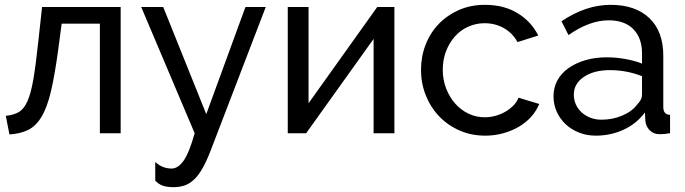

<svg xmlns="http://www.w3.org/2000/svg" viewBox="-20 -551 2834 794"><path d="M4 -72Q36 -75 57.5 -87.5Q79 -100 93.5 -132.5Q108 -165 118 -223.5Q128 -282 138 -376L154 -522H479V0H393V-453H235L220 -340Q206 -238 190.5 -172.5Q175 -107 152 -68.5Q129 -30 97 -14Q65 2 19 5Z M622 119Q639 134 655.5 140Q672 146 690 146Q716 146 739 114Q762 82 785 0L564 -522H655L833 -79L995 -522H1079L851 72Q834 116 817.5 145Q801 174 782.5 191.5Q764 209 743 216Q722 223 697 223Q671 223 653.5 217Q636 211 622 196Z M1256 -124 1540 -522H1611V0H1525V-390L1246 0H1170V-522H1256Z M1986 -531Q2064 -531 2120.5 -496.5Q2177 -462 2206 -404L2120 -377Q2100 -414 2064 -434.5Q2028 -455 1984 -455Q1948 -455 1916 -440.5Q1884 -426 1861 -400Q1838 -374 1824.5 -339Q1811 -304 1811 -262Q1811 -221 1825 -185Q1839 -149 1862.5 -122.5Q1886 -96 1917.5 -81Q1949 -66 1985 -66Q2008 -66 2030.5 -72.5Q2053 -79 2071.5 -90Q2090 -101 2104 -115.5Q2118 -130 2124 -147L2210 -121Q2198 -92 2176.5 -68Q2155 -44 2126 -27Q2097 -10 2061.5 0Q2026 10 1987 10Q1928 10 1879 -12Q1830 -34 1795 -71Q1760 -108 1740.5 -157.5Q1721 -207 1721 -262Q1721 -317 1740 -366Q1759 -415 1794 -451.5Q1829 -488 1877.5 -509.5Q1926 -531 1986 -531Z M2444 10Q2407 10 2375 -2.5Q2343 -15 2319.5 -37Q2296 -59 2282.5 -88.5Q2269 -118 2269 -153Q2269 -189 2285 -218.5Q2301 -248 2330.5 -269Q2360 -290 2400.5 -302Q2441 -314 2489 -314Q2527 -314 2566 -307Q2605 -300 2635 -288V-330Q2635 -394 2599 -430.5Q2563 -467 2497 -467Q2418 -467 2331 -406L2302 -463Q2403 -531 2505 -531Q2608 -531 2665.5 -476Q2723 -421 2723 -321V-108Q2723 -77 2751 -76V0Q2737 2 2728 3Q2719 4 2709 4Q2683 4 2667.5 -11.5Q2652 -27 2649 -49L2647 -86Q2612 -39 2558.5 -14.5Q2505 10 2444 10ZM2467 -56Q2514 -56 2554.5 -73.5Q2595 -91 2616 -120Q2635 -139 2635 -159V-236Q2571 -261 2502 -261Q2436 -261 2394.5 -233Q2353 -205 2353 -160Q2353 -138 2361.5 -119Q2370 -100 2385.5 -86Q2401 -72 2422 -64Q2443 -56 2467 -56Z"/></svg>

Font: Raleway Medium Alt1
Style: Regular
Weight: 500
Designer: Matt McInerney, Pablo Impallari, Rodrigo Fuenzalida
Foundry: Matt McInerney, Pablo Impallari, Rodrigo Fuenzalida
Version: Version 3.000g; ttfautohint (v1.5) -l 8 -r 28 -G 28 -x 14 -D